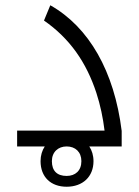

<svg xmlns="http://www.w3.org/2000/svg" viewBox="-20 -556 527 729"><path d="M45 -60V0H150C140 15 134 34 134 56C134 116 173 153 233 153C294 153 335 115 335 56C335 34 329 15 319 0H442V-59C414 -285 318 -453 171 -536L147 -478C245 -410 308 -319 346 -203C361 -157 371 -109 377 -60ZM233 112C197 112 177 93 177 56C177 21 201 0 233 0C266 0 289 21 289 56C289 92 266 112 233 112Z"/></svg>

Font: Noto Kufi Arabic Light
Style: Regular
Weight: 300
Designer: Monotype Design Team, David Williams, Khaled Hosny
Foundry: Google LLC
Version: Version 2.109